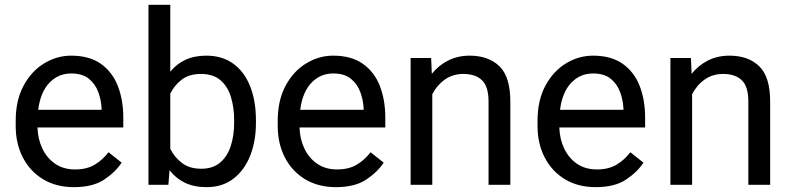

<svg xmlns="http://www.w3.org/2000/svg" viewBox="-20 -770 3297 800"><path d="M288.1 9.8Q214.4 9.8 159.9 -22.9Q105.5 -55.7 75.4 -113.5Q45.4 -171.4 45.4 -245.6V-266.1Q45.4 -352.5 78.4 -413.3Q111.3 -474.1 164.3 -506.1Q217.3 -538.1 276.4 -538.1Q352.1 -538.1 400.1 -504.2Q448.2 -470.2 470.9 -411.9Q493.7 -353.5 493.7 -279.3V-238.8H136.2Q137.7 -190.4 156.7 -150.6Q175.8 -110.8 210.2 -87.4Q244.6 -64 293 -64Q340.8 -64 374 -83.5Q407.2 -103 432.1 -135.7L486.8 -92.3Q461.4 -53.2 414.1 -21.7Q366.7 9.8 288.1 9.8ZM276.4 -463.9Q222.7 -463.9 185.5 -424.8Q148.4 -385.7 139.2 -312.5H403.3V-319.3Q401.4 -354.5 388.9 -387.7Q376.5 -420.9 349.6 -442.4Q322.8 -463.9 276.4 -463.9Z M1046.4 -268.6V-258.3Q1046.4 -181.2 1022.2 -120.6Q998 -60.1 952.1 -25.1Q906.2 9.8 840.8 9.8Q789.1 9.8 750.7 -8.5Q712.4 -26.9 686.5 -61L681.6 0H598.6V-750H689.5V-471.2Q715.3 -503.4 752.7 -520.8Q790 -538.1 839.8 -538.1Q906.2 -538.1 952.4 -504.4Q998.5 -470.7 1022.5 -409.9Q1046.4 -349.1 1046.4 -268.6ZM955.6 -258.3V-268.6Q955.6 -321.3 942.4 -365.2Q929.2 -409.2 898.9 -435.5Q868.7 -461.9 817.4 -461.9Q768.1 -461.9 737.3 -438.2Q706.5 -414.6 689.5 -379.9V-149.9Q707 -114.7 738.3 -90.8Q769.5 -66.9 818.4 -66.9Q867.2 -66.9 897.5 -92.8Q927.7 -118.7 941.7 -162.4Q955.6 -206.1 955.6 -258.3Z M1379.9 9.8Q1306.2 9.8 1251.7 -22.9Q1197.3 -55.7 1167.2 -113.5Q1137.2 -171.4 1137.2 -245.6V-266.1Q1137.2 -352.5 1170.2 -413.3Q1203.1 -474.1 1256.1 -506.1Q1309.1 -538.1 1368.2 -538.1Q1443.8 -538.1 1491.9 -504.2Q1540 -470.2 1562.7 -411.9Q1585.4 -353.5 1585.4 -279.3V-238.8H1228Q1229.5 -190.4 1248.5 -150.6Q1267.6 -110.8 1302 -87.4Q1336.4 -64 1384.8 -64Q1432.6 -64 1465.8 -83.5Q1499 -103 1523.9 -135.7L1578.6 -92.3Q1553.2 -53.2 1505.9 -21.7Q1458.5 9.8 1379.9 9.8ZM1368.2 -463.9Q1314.5 -463.9 1277.3 -424.8Q1240.2 -385.7 1231 -312.5H1495.1V-319.3Q1493.2 -354.5 1480.7 -387.7Q1468.3 -420.9 1441.4 -442.4Q1414.6 -463.9 1368.2 -463.9Z M1910.2 -461.9Q1866.7 -461.9 1833.5 -438.5Q1800.3 -415 1781.2 -377.4V0H1690.9V-528.3H1776.4L1779.3 -462.4Q1807.6 -498 1847.7 -518.1Q1887.7 -538.1 1937 -538.1Q2015.1 -538.1 2060.8 -494.1Q2106.4 -450.2 2106.4 -346.2V0H2015.6V-347.2Q2015.6 -409.2 1988.5 -435.5Q1961.4 -461.9 1910.2 -461.9Z M2462.4 9.8Q2388.7 9.8 2334.2 -22.9Q2279.8 -55.7 2249.8 -113.5Q2219.7 -171.4 2219.7 -245.6V-266.1Q2219.7 -352.5 2252.7 -413.3Q2285.6 -474.1 2338.6 -506.1Q2391.6 -538.1 2450.7 -538.1Q2526.4 -538.1 2574.5 -504.2Q2622.6 -470.2 2645.3 -411.9Q2668 -353.5 2668 -279.3V-238.8H2310.5Q2312 -190.4 2331.1 -150.6Q2350.1 -110.8 2384.5 -87.4Q2418.9 -64 2467.3 -64Q2515.1 -64 2548.3 -83.5Q2581.5 -103 2606.4 -135.7L2661.1 -92.3Q2635.7 -53.2 2588.4 -21.7Q2541 9.8 2462.4 9.8ZM2450.7 -463.9Q2397 -463.9 2359.9 -424.8Q2322.8 -385.7 2313.5 -312.5H2577.6V-319.3Q2575.7 -354.5 2563.2 -387.7Q2550.8 -420.9 2523.9 -442.4Q2497.1 -463.9 2450.7 -463.9Z M2992.7 -461.9Q2949.2 -461.9 2916 -438.5Q2882.8 -415 2863.8 -377.4V0H2773.4V-528.3H2858.9L2861.8 -462.4Q2890.1 -498 2930.2 -518.1Q2970.2 -538.1 3019.5 -538.1Q3097.7 -538.1 3143.3 -494.1Q3189 -450.2 3189 -346.2V0H3098.1V-347.2Q3098.1 -409.2 3071 -435.5Q3043.9 -461.9 2992.7 -461.9Z"/></svg>

Font: Vazirmatn RD
Style: Regular
Weight: 400
Designer: Saber Rastikerdar
Foundry: Saber Rastikerdar
Version: Version 32.102